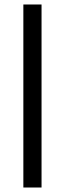

<svg xmlns="http://www.w3.org/2000/svg" viewBox="-20 -680 290 855"><path d="M84 155V-660H165V155Z"/></svg>

Font: Bricolage Grotesque 18pt
Style: Regular
Weight: 400
Version: Version 1.001;gftools[0.9.33.dev8+g029e19f]